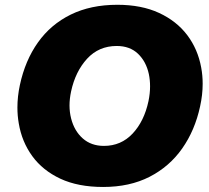

<svg xmlns="http://www.w3.org/2000/svg" viewBox="-20 -748 852 783"><path d="M400.5 14.5Q298.5 14.5 226.2 -19.2Q154 -53 111.5 -111.5Q69 -170 56.5 -245Q51 -276.5 51 -309.5Q51 -354 61 -401Q82.5 -501.5 134.8 -575Q187 -648.5 268.5 -688.5Q350 -728.5 458.5 -728.5Q557 -728.5 628.8 -695.2Q700.5 -662 743.8 -604.5Q787 -547 800.5 -472.5Q806.5 -440.5 806.5 -406.5Q806.5 -361.5 796 -314Q775 -216.5 723 -142.5Q671 -68.5 590 -27Q509 14.5 400.5 14.5ZM404 -153Q473.5 -153 520.8 -203.2Q568 -253.5 585.5 -335.5Q592 -367 592 -396Q592 -422 587 -446Q576 -497 542.8 -528.8Q509.5 -560.5 456 -560.5Q383 -560.5 335.2 -508.5Q287.5 -456.5 270 -375.5Q263.5 -345.5 263.5 -318Q263.5 -290.5 270 -265Q283 -214 317.5 -183.5Q352 -153 404 -153Z"/></svg>

Font: Heraclito ExtraBold
Style: Italic
Weight: 800
Italic angle: -12°
Designer: Kostas Bartsokas (font) & Cristiano Sobral (main changes)
Foundry: Kostas Bartsokas (font) & Cristiano Sobral (main changes)
Version: Version 1.00;July 8, 2020;FontCreator 13.0.0.2655 64-bit